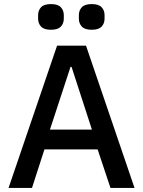

<svg xmlns="http://www.w3.org/2000/svg" viewBox="-20 -922 702 942"><path d="M522 0 459 -189H198L137 0H22L260 -698H402L640 0ZM331 -594H326L225 -286H431ZM230 -776Q196 -776 181.5 -791.5Q167 -807 167 -830V-848Q167 -871 181.5 -886.5Q196 -902 230 -902Q264 -902 278.5 -886.5Q293 -871 293 -848V-830Q293 -807 278.5 -791.5Q264 -776 230 -776ZM430 -776Q396 -776 381.5 -791.5Q367 -807 367 -830V-848Q367 -871 381.5 -886.5Q396 -902 430 -902Q464 -902 478.5 -886.5Q493 -871 493 -848V-830Q493 -807 478.5 -791.5Q464 -776 430 -776Z"/></svg>

Font: IBM Plex Sans Thai Medm
Style: Regular
Weight: 500
Designer: Mike Abbink, Paul van der Laan, Pieter van Rosmalen, Ben Mitchell, Mark Frömberg
Foundry: Bold Monday
Version: Version 1.2